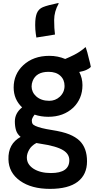

<svg xmlns="http://www.w3.org/2000/svg" viewBox="-20 -885 623 1255"><path d="M206.1 -135.7Q188 -111.8 188 -97.9Q188 -84 192.4 -76.4Q196.8 -68.8 211.4 -62Q243.7 -46.9 317.4 -35.4Q391.1 -23.9 432.9 -6.8Q474.6 10.3 500.5 35.2Q548.8 82.5 548.8 169.4Q548.8 256.3 487.8 303Q426.8 349.6 306.6 349.6Q185.5 349.6 111.3 296.9Q37.1 244.1 35.2 156.7Q32.2 55.2 114.7 9.8Q92.3 -8.8 84.7 -33.9Q77.1 -59.1 77.1 -91.3Q77.1 -145.5 124.5 -183.1Q69.3 -235.4 69.3 -313Q69.3 -399.9 131.8 -458.5Q197.8 -520 302.7 -520Q357.9 -520 406.2 -499.5Q469.7 -526.4 499.5 -546.6Q529.3 -566.9 537.6 -576.2L540.5 -575.7Q544.9 -564 550.8 -542.5L559.6 -507.3Q571.3 -463.9 573.7 -447.8Q552.2 -424.3 498 -414.6Q519 -374 519 -328.6Q519 -283.2 503.4 -246.3Q487.8 -209.5 459 -181.6Q395 -121.6 295.9 -121.6Q247.6 -121.6 206.1 -135.7ZM193.4 -355.5Q186.5 -337.9 186.5 -319.8Q186.5 -301.8 194.1 -285.2Q201.7 -268.6 216.3 -255.4Q249 -226.1 301.8 -226.1Q341.8 -226.1 371.1 -252.9Q401.9 -282.2 401.9 -323.5Q401.9 -364.7 374 -390.1Q346.2 -415.5 297.4 -415.5Q216.8 -415.5 193.4 -355.5ZM313 246.1Q433.1 246.1 433.1 162.1Q433.1 122.1 394 97.7Q350.1 69.8 243.2 54.2L217.8 49.8Q185.5 66.9 170.4 93.8Q155.3 120.6 155.5 144.8Q155.8 168.9 167 186.5Q178.2 204.1 198.2 217.3Q242.7 246.1 313 246.1ZM363.8 -862.3Q334 -809.6 334 -753.9Q334 -698.2 339.4 -659.2L217.8 -639.6L213.9 -664.6Q210 -691.9 210 -720.9Q210 -750 212.9 -767.8Q215.8 -785.6 220.7 -798.3Q232.4 -826.7 260.7 -838.4Q292 -851.1 360.8 -865.2Z"/></svg>

Font: HammersmithOne
Style: Regular
Weight: 400
Designer: Nicole Fally
Foundry: Nicole Fally
Version: Version 1.003